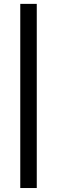

<svg xmlns="http://www.w3.org/2000/svg" viewBox="-20 -730 287 966"><path d="M165 216H82V-710.5H165Z"/></svg>

Font: Anek Gurmukhi Medium Medium
Style: Regular
Weight: 500
Version: Version 1.003